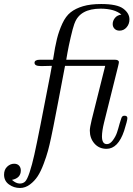

<svg xmlns="http://www.w3.org/2000/svg" viewBox="-45 -726 661 951"><path d="M-24.9 139.2Q-24.9 114.3 -9.5 99.6Q5.9 85 24.9 85Q41 85 49.6 94.5Q58.1 104 58.1 118.2Q58.1 156.2 14.2 165Q34.2 183.1 53.2 183.1Q69.3 183.1 79.6 173.1Q89.8 163.1 101.8 127Q113.8 90.8 125 40.5Q136.2 -9.8 155.8 -108.9L204.1 -356.9Q206.1 -363.8 208 -378.4Q210 -393.1 211.9 -399.9Q205.1 -399.9 190.9 -399.4Q176.8 -398.9 169.9 -398.9H155.8Q126 -398.9 126 -415Q126 -430.2 153.8 -430.2H217.8V-431.2Q227.5 -495.1 237.3 -534.2Q247.1 -573.2 263.9 -609.6Q280.8 -646 304.9 -665Q329.1 -684.1 366 -695.1Q402.8 -706.1 456.1 -706.1Q535.2 -706.1 565.7 -683.1Q596.2 -660.2 596.2 -629.9Q596.2 -606.9 582 -590.6Q567.9 -574.2 546.9 -574.2Q531.7 -574.2 522.5 -583.5Q513.2 -592.8 513.2 -606.9Q513.2 -623 524.2 -637Q535.2 -650.9 556.2 -653.8Q522.9 -682.6 454.1 -683.1Q350.1 -683.1 324.2 -609.9Q323.2 -608.9 323.2 -607.9Q315.4 -585.9 305.2 -541.5Q294.9 -497.1 289.1 -464.6Q283.2 -432.1 283.2 -430.2H522.9Q543.9 -430.2 543.9 -418Q543.9 -414.1 540 -397.9L470.2 -118.2Q460.4 -78.1 460 -50.8Q460 -11.7 484.9 -12.2Q500 -12.2 513.9 -31Q527.8 -49.8 534.4 -69.3Q541 -88.9 547.9 -115.2L556.2 -141.1Q560.1 -153.3 571.8 -152.8Q585.9 -152.8 585.9 -140.9Q585.9 -128.9 569.8 -78.1Q540 10.7 482.9 11.2Q445.8 11.2 422.9 -14.9Q399.9 -41 399.9 -79.1Q399.9 -94.2 409.2 -132.8L476.1 -399.9H276.9V-398.9Q272 -371.1 242.9 -220Q213.9 -68.8 208 -43.9Q200.2 -6.8 192.6 21Q185.1 48.8 171.1 85.9Q157.2 123 141.6 147Q126 170.9 103 188Q80.1 205.1 54.2 205.1Q23.4 205.1 -0.7 187.5Q-24.9 169.9 -24.9 139.2Z"/></svg>

Font: CMU Classical Serif
Style: Italic
Weight: 500
Italic angle: -14.04°
Version: Version 0.7.0